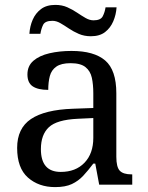

<svg xmlns="http://www.w3.org/2000/svg" viewBox="-20 -754 603 784"><path d="M205 10Q138 10 94 -29Q50 -68 50 -150Q50 -230 106.5 -268Q163 -306 278 -310L361 -313V-373Q361 -409 355 -436.5Q349 -464 329 -480Q309 -496 268 -496Q230 -496 210 -482Q190 -468 183.5 -443.5Q177 -419 177 -387Q135 -387 113.5 -401.5Q92 -416 92 -450Q92 -485 116.5 -506Q141 -527 182 -536.5Q223 -546 272 -546Q364 -546 409.5 -507Q455 -468 455 -373V-114Q455 -72 469 -57Q483 -42 517 -42H520V0H385L369 -86H361Q340 -58 320 -36.5Q300 -15 273.5 -2.5Q247 10 205 10ZM228 -52Q289 -52 325 -89.5Q361 -127 361 -191V-272L297 -269Q212 -265 179.5 -234.5Q147 -204 147 -145Q147 -52 228 -52ZM351 -606Q324 -606 302 -615.5Q280 -625 261.5 -637.5Q243 -650 226.5 -659.5Q210 -669 194 -669Q164 -669 156 -652.5Q148 -636 145 -616H100Q102 -647 113.5 -673.5Q125 -700 147.5 -717Q170 -734 206 -734Q233 -734 254.5 -724.5Q276 -715 294.5 -702.5Q313 -690 329.5 -680.5Q346 -671 362 -671Q391 -671 399.5 -687.5Q408 -704 411 -724H456Q454 -694 442.5 -667Q431 -640 409 -623Q387 -606 351 -606Z"/></svg>

Font: Noto Serif Dives Akuru
Style: Regular
Weight: 400
Designer: Fernando Caro
Foundry: Fernando Caro
Version: Version 2.000; ttfautohint (v1.8.4.7-5d5b)